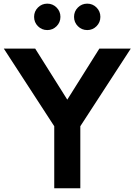

<svg xmlns="http://www.w3.org/2000/svg" viewBox="-39 -1011 722 1031"><path d="M-18.6 -750H150L322.3 -475.9L494.5 -750H663.2L392.3 -333.2V0H252.3V-333.2ZM429.5 -849.5Q400 -849.5 379.3 -870.2Q358.6 -890.9 358.6 -920.5Q358.6 -950 379.3 -970.7Q400 -991.4 429.5 -991.4Q458.6 -991.4 479.3 -970.7Q500 -950 500 -920.5Q500 -890.9 479.3 -870.2Q458.6 -849.5 429.5 -849.5ZM215 -849.5Q185.5 -849.5 164.8 -870.2Q144.1 -890.9 144.1 -920.5Q144.1 -950 164.8 -970.7Q185.5 -991.4 215 -991.4Q244.1 -991.4 264.8 -970.7Q285.5 -950 285.5 -920.5Q285.5 -890.9 264.8 -870.2Q244.1 -849.5 215 -849.5Z"/></svg>

Font: Spartan MB
Style: Bold
Weight: 700
Designer: Matt Bailey, Mirko Velimirovic
Foundry: Matt Bailey
Version: Version 1.005